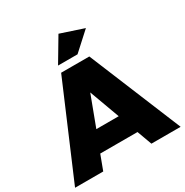

<svg xmlns="http://www.w3.org/2000/svg" viewBox="-215 -1097 1215 1263"><g transform="rotate(-30 393.0 -466.0)"><path d="M579 -874 404 -932 297 -752H445ZM572 0H794L505 -701H291L-8 0H206L248 -112H531ZM306 -264 392 -493 476 -264Z"/></g></svg>

Font: Montserrat ExtraBold
Style: Regular
Weight: 800
Designer: Julieta Ulanovsky
Foundry: Julieta Ulanovsky
Version: Version 4.000